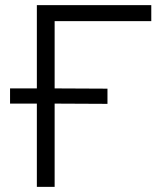

<svg xmlns="http://www.w3.org/2000/svg" viewBox="-20 -725 636 745"><path d="M123 0V-323H19V-382H123V-705H567V-643H192V-382L397 -381V-322L192 -323V0Z"/></svg>

Font: Nunito Sans 8pt Light
Style: Regular
Weight: 300
Version: Version 3.101;gftools[0.9.27]